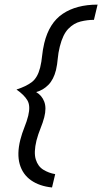

<svg xmlns="http://www.w3.org/2000/svg" viewBox="-20 -691 447 840"><path d="M207.6 129.2Q152.8 123.6 116 97.9Q79.2 72.2 66.3 27.4Q53.5 -17.4 68.8 -79.2Q76.4 -108.3 86.8 -134Q97.2 -159.7 103.5 -184.7Q113.9 -227.8 100 -251.7Q86.1 -275.7 52.1 -299.3Q95.1 -313.2 119.8 -332.3Q144.4 -351.4 155.6 -395.1Q161.8 -420.8 164.2 -446.5Q166.7 -472.2 173.6 -502.1Q195.1 -591 254.9 -630.9Q314.6 -670.8 406.9 -670.8L391 -604.2Q362.5 -604.2 332.6 -596.9Q302.8 -589.6 278.8 -564.9Q254.9 -540.3 241.7 -487.5Q234.7 -459 232.6 -434Q230.6 -409 225 -384.7Q214.6 -343.1 191.7 -319.8Q168.8 -296.5 138.2 -288.2Q163.2 -273.6 173.6 -246.2Q184 -218.8 173.6 -177.8Q167.4 -154.2 157.3 -129.5Q147.2 -104.9 139.6 -76.4Q127.1 -24.3 136.5 6.3Q145.8 36.8 169.4 51.4Q193.1 66 221.5 70.8Z"/></svg>

Font: Afacad
Style: Italic
Weight: 400
Italic angle: -14°
Designer: Kristian Moeller
Foundry: Dicotype
Version: Version 1.000